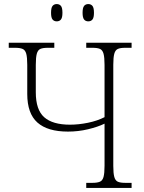

<svg xmlns="http://www.w3.org/2000/svg" viewBox="-20 -924 709 944"><path d="M414 -819Q401 -819 393.5 -828Q386 -837 386 -861Q386 -886 393.5 -895Q401 -904 414 -904Q427 -904 434.5 -895Q442 -886 442 -861Q442 -837 434.5 -828Q427 -819 414 -819ZM259 -819Q246 -819 238.5 -828Q231 -837 231 -861Q231 -886 238.5 -895Q246 -904 259 -904Q272 -904 279.5 -895Q287 -886 287 -861Q287 -837 279.5 -828Q272 -819 259 -819ZM404 0V-25H434Q458 -25 471 -30.5Q484 -36 489 -54Q494 -72 494 -109V-316Q461 -300 413 -288.5Q365 -277 314 -277Q214 -277 164 -321.5Q114 -366 114 -462V-605Q114 -642 109 -660Q104 -678 91 -683.5Q78 -689 55 -689H23V-714H247V-689H215Q191 -689 178.5 -683.5Q166 -678 161 -660Q156 -642 156 -605V-470Q156 -384 197.5 -347.5Q239 -311 324 -311Q367 -311 413 -320.5Q459 -330 494 -348V-605Q494 -642 489 -660Q484 -678 471.5 -683.5Q459 -689 435 -689H404V-714H627V-689H595Q572 -689 559.5 -683.5Q547 -678 542 -660Q537 -642 537 -606V-108Q537 -72 542 -54Q547 -36 559.5 -30.5Q572 -25 596 -25H627V0Z"/></svg>

Font: Noto Serif SemiCondensed ExtraLight
Style: Regular
Weight: 200
Width: 4
Designer: Monotype Design Team
Foundry: Monotype Imaging Inc.
Version: Version 2.014